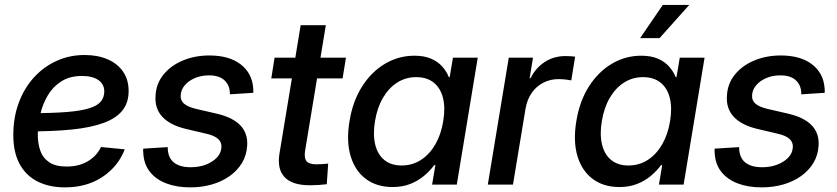

<svg xmlns="http://www.w3.org/2000/svg" viewBox="-20 -770 3492 801"><path d="M251 11.7Q184.6 11.7 135.5 -13.4Q86.4 -38.6 60.3 -88.9Q34.2 -139.2 35.6 -213.9Q36.6 -284.2 59.3 -344Q82 -403.8 122.3 -447.8Q162.6 -491.7 216.3 -516.1Q270 -540.5 333 -540.5Q387.2 -540.5 428.7 -522.7Q470.2 -504.9 493.4 -471.2Q516.6 -437.5 516.6 -390.1Q516.6 -341.3 490.5 -308.8Q464.4 -276.4 411.9 -257.1Q359.4 -237.8 280.5 -229.7Q201.7 -221.7 95.7 -221.7L108.4 -297.9Q199.2 -297.9 258.8 -302.7Q318.4 -307.6 352.5 -318.4Q386.7 -329.1 400.9 -346.7Q415 -364.3 415 -388.7Q415 -418.5 390.6 -435.8Q366.2 -453.1 322.3 -453.1Q271.5 -453.1 236.3 -430.9Q201.2 -408.7 179.7 -372.6Q158.2 -336.4 148.2 -293.9Q138.2 -251.5 137.7 -210.9Q137.2 -173.8 147.5 -143.1Q157.7 -112.3 184.3 -93.8Q210.9 -75.2 257.8 -75.2Q309.6 -75.2 346.7 -97.4Q383.8 -119.6 401.4 -156.7L500.5 -147Q472.7 -75.2 407.2 -31.7Q341.8 11.7 251 11.7Z M773.9 11.7Q716.8 11.7 673.1 -5.1Q629.4 -22 604.2 -54.7Q579.1 -87.4 577.6 -135.3Q577.1 -138.7 577.1 -142.3Q577.1 -146 577.6 -149.9L679.7 -156.2Q679.7 -113.8 704.3 -93Q729 -72.3 775.9 -72.3Q810.1 -72.3 838.4 -83Q866.7 -93.8 884.5 -112.3Q902.3 -130.9 903.8 -155.3Q905.3 -176.8 889.6 -190.7Q874 -204.6 841.8 -211.9L756.8 -231.9Q689.9 -247.6 657.5 -282.5Q625 -317.4 628.9 -370.6Q631.3 -421.4 662.4 -459.2Q693.4 -497.1 743.4 -517.8Q793.5 -538.6 853 -538.6Q935.5 -538.6 983.4 -502Q1031.2 -465.3 1036.1 -404.3Q1036.6 -398.9 1036.9 -393.6Q1037.1 -388.2 1036.6 -382.8L939 -376.5Q939.9 -412.1 917.7 -433.8Q895.5 -455.6 851.6 -455.6Q819.8 -455.6 793.7 -444.6Q767.6 -433.6 751.5 -415Q735.4 -396.5 733.9 -373.5Q731.9 -351.1 748 -337.4Q764.2 -323.7 799.3 -315.4L883.8 -295.9Q951.2 -280.3 982.9 -246.8Q1014.6 -213.4 1011.2 -162.1Q1008.8 -122.1 989.5 -90.1Q970.2 -58.1 937.7 -35.2Q905.3 -12.2 863.3 -0.2Q821.3 11.7 773.9 11.7Z M1423.3 -529.3 1409.2 -442.9H1111.8L1125.5 -529.3ZM1234.4 -665H1339.4L1252.9 -141.6Q1248 -110.4 1258.8 -97.4Q1269.5 -84.5 1300.3 -84.5Q1310.5 -84.5 1324.7 -85.4Q1338.9 -86.4 1349.1 -87.4L1343.3 -1.5Q1328.1 0.5 1309.6 1.7Q1291 2.9 1272.9 2.9Q1199.2 2.9 1167.2 -31Q1135.3 -64.9 1146 -129.9Z M1618.2 10.3Q1551.3 10.3 1506.1 -23.7Q1460.9 -57.6 1442.6 -119.4Q1424.3 -181.2 1438 -264.2Q1451.7 -348.1 1490.7 -409.4Q1529.8 -470.7 1586.4 -504.2Q1643.1 -537.6 1709 -537.6Q1750 -537.6 1778.6 -525.1Q1807.1 -512.7 1825.2 -492.2Q1843.3 -471.7 1852.5 -448.2H1856L1869.6 -529.3H1973.1L1885.7 0H1782.7L1796.4 -81.1H1791.5Q1773.4 -56.6 1748.5 -35.9Q1723.6 -15.1 1691.2 -2.4Q1658.7 10.3 1618.2 10.3ZM1655.3 -79.6Q1700.2 -79.6 1736.1 -102.8Q1772 -126 1796.1 -167.7Q1820.3 -209.5 1829.1 -264.6Q1838.4 -320.3 1828.1 -361.3Q1817.9 -402.3 1789.6 -425.3Q1761.2 -448.2 1716.3 -448.2Q1672.4 -448.2 1637 -425.5Q1601.6 -402.8 1577.6 -361.8Q1553.7 -320.8 1544.4 -264.6Q1535.2 -208.5 1545.4 -166.7Q1555.7 -125 1583.7 -102.3Q1611.8 -79.6 1655.3 -79.6Z M2015.1 0 2102.5 -529.3H2203.6L2189.5 -443.8H2193.4Q2214.8 -486.8 2252.7 -511.5Q2290.5 -536.1 2338.9 -536.1Q2350.1 -536.1 2361.3 -535.4Q2372.6 -534.7 2379.4 -533.7L2363.3 -434.6Q2356.9 -436 2341.6 -438Q2326.2 -439.9 2309.1 -439.9Q2276.4 -439.9 2247.6 -425.5Q2218.8 -411.1 2199 -383.5Q2179.2 -356 2172.4 -316.4L2120.1 0Z M2564.5 10.3Q2497.6 10.3 2452.4 -23.7Q2407.2 -57.6 2388.9 -119.4Q2370.6 -181.2 2384.3 -264.2Q2397.9 -348.1 2437 -409.4Q2476.1 -470.7 2532.7 -504.2Q2589.4 -537.6 2655.3 -537.6Q2696.3 -537.6 2724.9 -525.1Q2753.4 -512.7 2771.5 -492.2Q2789.6 -471.7 2798.8 -448.2H2802.2L2815.9 -529.3H2919.4L2832 0H2729L2742.7 -81.1H2737.8Q2719.7 -56.6 2694.8 -35.9Q2669.9 -15.1 2637.5 -2.4Q2605 10.3 2564.5 10.3ZM2601.6 -79.6Q2646.5 -79.6 2682.4 -102.8Q2718.3 -126 2742.4 -167.7Q2766.6 -209.5 2775.4 -264.6Q2784.7 -320.3 2774.4 -361.3Q2764.2 -402.3 2735.8 -425.3Q2707.5 -448.2 2662.6 -448.2Q2618.7 -448.2 2583.3 -425.5Q2547.9 -402.8 2523.9 -361.8Q2500 -320.8 2490.7 -264.6Q2481.4 -208.5 2491.7 -166.7Q2502 -125 2530 -102.3Q2558.1 -79.6 2601.6 -79.6ZM2650.4 -610.8 2745.1 -749.5H2855.5L2731.4 -610.8Z M3157.7 11.7Q3100.6 11.7 3056.9 -5.1Q3013.2 -22 2988 -54.7Q2962.9 -87.4 2961.4 -135.3Q2960.9 -138.7 2960.9 -142.3Q2960.9 -146 2961.4 -149.9L3063.5 -156.2Q3063.5 -113.8 3088.1 -93Q3112.8 -72.3 3159.7 -72.3Q3193.8 -72.3 3222.2 -83Q3250.5 -93.8 3268.3 -112.3Q3286.1 -130.9 3287.6 -155.3Q3289.1 -176.8 3273.4 -190.7Q3257.8 -204.6 3225.6 -211.9L3140.6 -231.9Q3073.7 -247.6 3041.3 -282.5Q3008.8 -317.4 3012.7 -370.6Q3015.1 -421.4 3046.1 -459.2Q3077.1 -497.1 3127.2 -517.8Q3177.2 -538.6 3236.8 -538.6Q3319.3 -538.6 3367.2 -502Q3415 -465.3 3419.9 -404.3Q3420.4 -398.9 3420.7 -393.6Q3420.9 -388.2 3420.4 -382.8L3322.8 -376.5Q3323.7 -412.1 3301.5 -433.8Q3279.3 -455.6 3235.4 -455.6Q3203.6 -455.6 3177.5 -444.6Q3151.4 -433.6 3135.3 -415Q3119.1 -396.5 3117.7 -373.5Q3115.7 -351.1 3131.8 -337.4Q3147.9 -323.7 3183.1 -315.4L3267.6 -295.9Q3335 -280.3 3366.7 -246.8Q3398.4 -213.4 3395 -162.1Q3392.6 -122.1 3373.3 -90.1Q3354 -58.1 3321.5 -35.2Q3289.1 -12.2 3247.1 -0.2Q3205.1 11.7 3157.7 11.7Z"/></svg>

Font: Inter 24pt Medium
Style: Italic
Weight: 500
Italic angle: -9.3988°
Designer: Rasmus Andersson
Foundry: rsms
Version: Version 4.001;git-66647c0bb